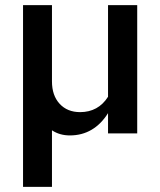

<svg xmlns="http://www.w3.org/2000/svg" viewBox="-20 -521 625 750"><path d="M70 209V-501H183V-203Q183 -148 213 -115.5Q243 -83 293 -83Q328 -83 355.5 -98Q383 -113 402 -143V-501H516V0H402V-79Q375 -36 337.5 -14Q300 8 253 8Q213 8 183 -12V209Z"/></svg>

Font: Red Hat Text Medium
Style: Regular
Weight: 500
Designer: Pentagram, MCKL
Foundry: Pentagram, MCKL
Version: Version 1.023